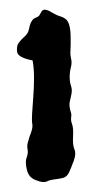

<svg xmlns="http://www.w3.org/2000/svg" viewBox="-20 -747 204 394"><path d="M54.7 -377Q39.1 -381.8 35.2 -398.4Q31.2 -415 34.7 -423.8Q38.1 -432.6 36.6 -440.4Q35.2 -448.2 37.1 -454.6Q39.1 -460.9 41 -467.8Q47.9 -484.4 46.4 -491.7Q44.9 -499 45.9 -514.2Q46.9 -529.3 48.3 -548.3Q49.8 -567.4 49.8 -587.4Q49.8 -607.4 46.9 -623Q16.6 -628.9 15.1 -640.6Q13.7 -652.3 18.1 -658.7Q22.5 -665 29.3 -670.9Q36.1 -676.8 38.1 -682.6Q40 -688.5 41 -694.3Q44.9 -708 53.7 -710.9Q59.6 -712.9 61.5 -716.8Q63.5 -720.7 65.4 -723.6Q70.3 -731.4 85.9 -721.7Q95.7 -715.8 102.5 -713.9Q109.4 -711.9 113.3 -709Q125 -702.1 125 -668.9V-655.3Q125 -647.5 124.5 -640.6Q124 -633.8 126 -626Q127.9 -618.2 125.5 -608.9Q123 -599.6 123 -588.9Q123 -578.1 126 -569.8Q128.9 -561.5 125.5 -548.8Q122.1 -536.1 122.6 -530.8Q123 -525.4 124 -521.5Q125 -517.6 126 -514.6Q127 -511.7 126 -505.9Q125 -500 127.9 -492.2Q130.9 -484.4 129.9 -466.8Q128.9 -449.2 132.8 -440.4Q136.7 -431.6 131.3 -417Q126 -402.3 121.6 -393.1Q117.2 -383.8 108.9 -381.8Q100.6 -379.9 91.8 -378.9Q83 -377.9 78.1 -375.5Q73.2 -373 67.4 -373.5Q61.5 -374 54.7 -377Z"/></svg>

Font: Creepster Caps
Style: Regular
Weight: 400
Designer: Font Diner, Inc
Foundry: Font Diner, Inc
Version: Version 1.000